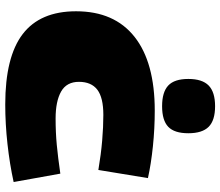

<svg xmlns="http://www.w3.org/2000/svg" viewBox="-74 -756 840 732"><g transform="rotate(90 346.0 -390.0)"><path d="M23 -260Q23 -406 120.5 -483Q218 -560 402 -560Q470 -560 537.5 -553Q605 -546 659 -534L628 -345Q569 -355 516.5 -359.5Q464 -364 418 -364Q352 -364 322 -341Q292 -318 292 -271Q292 -224 329 -203Q366 -182 432 -182Q485 -182 532.5 -186.5Q580 -191 642 -200L674 -22Q606 -7 529 1.5Q452 10 378 10Q197 10 110 -56.5Q23 -123 23 -260ZM385 -588Q331 -588 306 -611.5Q281 -635 281 -688Q281 -741 306 -765.5Q331 -790 385 -790Q439 -790 463.5 -765.5Q488 -741 488 -688Q488 -635 463.5 -611.5Q439 -588 385 -588Z"/></g></svg>

Font: Georama Expanded Black
Style: Regular
Weight: 900
Width: 7
Designer: Jean-Baptiste Levee
Foundry: Production Type
Version: Version 1.000